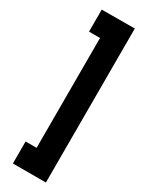

<svg xmlns="http://www.w3.org/2000/svg" viewBox="-252 -881 813 1058"><g transform="rotate(30 155.0 -352.0)"><path d="M50 -841 260 -842V138H50V-2H120V-701H50V-841Z"/></g></svg>

Font: CAT North
Style: Regular
Weight: 400
Designer: Peter Wiegel
Foundry: Peter Wiegel
Version: Version 1.000